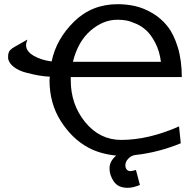

<svg xmlns="http://www.w3.org/2000/svg" viewBox="-20 -731 923 922"><path d="M19 -449.2V-460Q19 -465.8 19.5 -470Q20 -474.1 22 -479Q23.9 -483.9 25.4 -486.3Q26.9 -488.8 31.5 -492.9Q36.1 -497.1 39.6 -499.5Q43 -502 52 -507.1Q61 -512.2 67.1 -515.6Q73.2 -519 87.2 -527.1Q101.1 -535.2 111.8 -541Q105 -523.9 105 -515.1Q105 -484.4 142.1 -463.1Q179.2 -441.9 228 -436Q250 -543 335.4 -627Q420.9 -710.9 544.9 -710.9Q587.9 -710.9 628.4 -701.9Q668.9 -692.9 710.9 -668.5Q752.9 -644 783.4 -606Q814 -567.9 833.5 -504.9Q853 -441.9 853 -360.8H319.8V-345.2Q319.8 -229 389.4 -144Q459 -59.1 562 -59.1Q692.9 -59.1 839.8 -124L848.1 -43Q741.2 1 630.9 13.2Q611.8 15.1 596.9 30Q582 44.9 582 63Q582 75.2 588.6 83Q595.2 90.8 606 90.8Q614.7 90.8 632.8 85L651.9 157.2Q617.7 171.4 592.8 170.9Q546.9 170.9 526.4 140.4Q505.9 109.9 505.9 78.1Q505.9 43 538.1 16.1Q460 8.3 402.8 -22.9Q325.7 -64.9 271.7 -149.9Q217.8 -234.9 217.8 -346.2Q217.8 -349.1 218.5 -354.5Q219.2 -359.9 219.2 -362.8Q194.3 -363.8 167.2 -368.4Q140.1 -373 105.5 -382.1Q70.8 -391.1 47.4 -408.7Q23.9 -426.3 19 -449.2ZM330.1 -434.1H752.9Q746.1 -485.8 726.1 -524.4Q706.1 -563 683.6 -584Q661.1 -605 632.6 -617.4Q604 -629.9 584 -633.1Q564 -636.2 543.9 -636.2Q475.1 -636.2 414.6 -583.7Q354 -531.2 330.1 -434.1Z"/></svg>

Font: CMU Bright
Style: SemiBold
Weight: 600
Version: Version 0.7.0